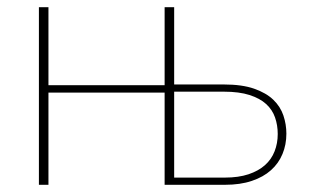

<svg xmlns="http://www.w3.org/2000/svg" viewBox="-20 -513 858 533"><path d="M604.5 -20Q642 -20 669.8 -29.2Q697.5 -38.5 715.5 -54.5Q733.5 -70.5 742.2 -92.8Q751 -115 751 -141Q751 -165.5 743.5 -187Q736 -208.5 718.8 -224.2Q701.5 -240 672.8 -249.2Q644 -258.5 601.5 -258.5H463.5V-20ZM601.5 -278.5Q652 -278.5 685.5 -266.8Q719 -255 738.8 -236Q758.5 -217 766.8 -192.2Q775 -167.5 775 -142Q775 -111.5 764.2 -85.5Q753.5 -59.5 732.2 -40.5Q711 -21.5 679 -10.8Q647 0 604.5 0H437V-256H114.5V0H88V-493H114.5V-276.5H437V-493H463.5V-278.5Z"/></svg>

Font: Lato 2
Style: Regular
Weight: 200
Designer: Lukasz Dziedzic with Adam Twardoch and Botio Nikoltchev
Foundry: tyPoland Lukasz Dziedzic
Version: Version 2.015; 2015-08-06; http://www.latofonts.com/